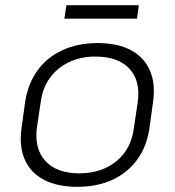

<svg xmlns="http://www.w3.org/2000/svg" viewBox="-20 -713 673 740"><path d="M278 7Q201 7 149.5 -20Q98 -47 75.5 -98Q53 -149 63 -219L77 -321Q88 -391 124.5 -441.5Q161 -492 220.5 -519.5Q280 -547 356 -547Q433 -547 484 -520Q535 -493 557.5 -442Q580 -391 570 -321L556 -219Q546 -149 509 -98Q472 -47 413 -20Q354 7 278 7ZM285 -45Q372 -45 429 -92Q486 -139 496 -220L511 -320Q522 -402 478.5 -448.5Q435 -495 348 -495Q291 -495 246 -473.5Q201 -452 172.5 -413Q144 -374 137 -320L122 -220Q112 -139 155.5 -92Q199 -45 285 -45ZM515 -693 508 -641H228L236 -693Z"/></svg>

Font: Pathway Extreme 28pt ExtraLight
Style: Italic
Weight: 250
Italic angle: -8°
Designer: Eduardo Rodriguez Tunni
Foundry: Eduardo Rodriguez Tunni
Version: Version 1.001;gftools[0.9.26]